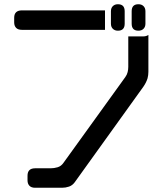

<svg xmlns="http://www.w3.org/2000/svg" viewBox="-20 -783 768 907"><path d="M476 -642V-734H84Q47 -734 47 -699V-677Q47 -661 56 -651.5Q65 -642 84 -642ZM586 -611V-467Q586 -455 583 -442.5Q580 -430 572 -419L280 -14Q269 2 252.5 7Q236 12 219 12H146Q110 12 110 47V69Q110 85 119 94.5Q128 104 146 104H273Q290 104 306 98.5Q322 93 333 78L657 -373Q671 -393 677 -413Q681 -428 681 -444V-618Q682 -619 682 -619Q682 -619 681 -618Q671 -611 656 -611ZM634 -638Q649 -638 658 -647Q667 -656 667 -671V-730Q667 -745 658 -754Q649 -763 634 -763Q602 -763 602 -730V-671Q602 -638 634 -638ZM537 -638Q569 -638 569 -671V-730Q569 -763 537 -763Q522 -763 513 -754Q504 -745 504 -730V-671Q504 -656 513 -647Q522 -638 537 -638Z"/></svg>

Font: WDXL Lubrifont JP N
Style: Regular
Weight: 400
Designer: [WDXL Lubrifont] Copyright 2020-2022 (c) NightFurySL2001, Skr-ZERO; [ZCOOL QingKe HuangYou] Copyright 2018-2022 (c) The 
Version: Version 2.001;hotconv 1.1.1;makeotfexe 2.6.0